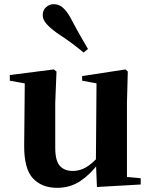

<svg xmlns="http://www.w3.org/2000/svg" viewBox="-20 -884 725 921"><path d="M254 17Q180 17 137.5 -29Q95 -75 96 -188L99 -501L130 -478L27 -497V-524L238 -551L251 -541L245 -391V-176Q245 -113 267 -88.5Q289 -64 328 -64Q370 -64 406.5 -90.5Q443 -117 471 -157L507 -103H454Q417 -51 367.5 -17Q318 17 254 17ZM445 13 440 -108V-111L443 -484L374 -497V-519L582 -551L593 -541L589 -391V-35L655 -29V1ZM402 -649 381 -632Q357 -652 328.5 -673.5Q300 -695 253 -726Q221 -749 203 -769.5Q185 -790 185 -811Q185 -836 201.5 -850Q218 -864 237 -864Q261 -864 279.5 -849Q298 -834 317 -801Q346 -746 365.5 -712Q385 -678 402 -649Z"/></svg>

Font: Noto Serif TC ExtraLight ExtraBold
Style: Regular
Weight: 800
Version: Version 2.002-H1;hotconv 1.1.0;makeotfexe 2.6.0